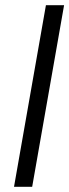

<svg xmlns="http://www.w3.org/2000/svg" viewBox="-20 -720 267 740"><path d="M34 0 157 -700H227L104 0Z"/></svg>

Font: DM Sans 16pt Light
Style: Italic
Weight: 300
Italic angle: -10°
Version: Version 4.004;gftools[0.9.30]